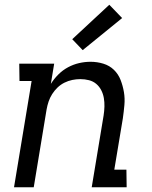

<svg xmlns="http://www.w3.org/2000/svg" viewBox="-20 -788 640 808"><path d="M39 0 113 -447H62L61 -520H208L194 -435Q207 -456 225.5 -474.5Q244 -493 266.5 -505Q289 -517 313 -522.5Q337 -528 361 -528Q389 -528 415 -520Q441 -512 459.5 -494Q478 -476 487.5 -451.5Q497 -427 501.5 -400.5Q506 -374 503.5 -346Q501 -318 497 -290L461 -74H512L513 0H366L416 -302Q419 -321 419.5 -339.5Q420 -358 417 -375.5Q414 -393 406 -408.5Q398 -424 385 -435Q372 -446 354.5 -450.5Q337 -455 318 -455Q301 -455 284 -451.5Q267 -448 251 -440Q235 -432 222 -419.5Q209 -407 199.5 -392Q190 -377 184.5 -360.5Q179 -344 176 -327L122 0ZM328 -577 284 -623 440 -768 494 -712Z"/></svg>

Font: Iosevka Plex Etoile
Style: Italic
Weight: 400
Italic angle: -9°
Designer: Belleve Invis
Foundry: Belleve Invis
Version: Version 25.1.1; ttfautohint (v1.8.4)